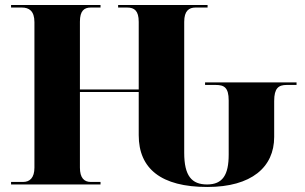

<svg xmlns="http://www.w3.org/2000/svg" viewBox="-20 -734 1215 764"><path d="M805 10C981 10 1071 -69 1071 -189V-332C1071 -383 1088 -396 1121 -396H1160V-406H796V-396H838C872 -396 890 -386 890 -334V-119C890 -38 866 0 804 0C743 0 713 -34 713 -126V-647C713 -691 732 -704 758 -704H806V-714H450V-704H486C515 -704 532 -691 532 -647V-378H298V-648C298 -691 315 -704 341 -704H380V-714H24V-704H67C95 -704 117 -691 117 -646V-67C117 -26 98 -10 72 -10H24V0H380V-10H341C315 -10 298 -26 298 -67V-368H532V-196C532 -63 621 10 805 10Z"/></svg>

Font: Noto Serif Display ExtraBold
Style: Regular
Weight: 800
Designer: Monotype Design Team
Foundry: Monotype Imaging Inc.
Version: Version 2.009